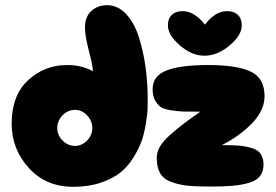

<svg xmlns="http://www.w3.org/2000/svg" viewBox="-20 -721 1066 741"><path d="M263 0Q157 0 91 -73Q25 -146 25 -243Q25 -353 88.5 -411.5Q152 -470 239 -470Q295 -470 339 -446Q337 -471 322.5 -527Q308 -583 308 -615Q308 -657 333 -679Q358 -701 393 -701Q435 -701 467 -666.5Q499 -632 516.5 -576Q534 -520 542 -460Q550 -400 550 -338Q550 -316 549.5 -299Q549 -282 543 -244.5Q537 -207 527 -178Q517 -149 495.5 -114Q474 -79 445 -55.5Q416 -32 369 -16Q322 0 263 0ZM221.5 -178.5Q242 -158 269 -158Q296 -158 316 -178.5Q336 -199 336 -227Q336 -255 316 -276Q296 -297 269 -297Q242 -297 221.5 -276Q201 -255 201 -227Q201 -199 221.5 -178.5ZM791 -1Q844 -1 878 -4Q912 -7 941 -15.5Q970 -24 983.5 -41.5Q997 -59 997 -86Q997 -111 986 -127Q975 -143 950.5 -150Q926 -157 901.5 -159Q877 -161 836 -161Q904 -195 952.5 -245Q1001 -295 1001 -350Q1001 -419 948 -444.5Q895 -470 783 -470Q676 -470 622.5 -449Q569 -428 569 -377Q569 -351 578 -334.5Q587 -318 599 -309Q611 -300 639.5 -295.5Q668 -291 688.5 -290.5Q709 -290 753 -290Q709 -259 686 -241.5Q663 -224 635.5 -199.5Q608 -175 596.5 -154Q585 -133 585 -111Q585 -75 598 -52.5Q611 -30 640.5 -19Q670 -8 703 -4.5Q736 -1 791 -1ZM685 -678Q730 -678 771 -626Q810 -678 856 -678Q883 -678 898 -663.5Q913 -649 913 -623Q913 -585 866 -545.5Q819 -506 769 -506Q720 -506 674 -546Q628 -586 628 -623Q628 -649 643 -663.5Q658 -678 685 -678Z"/></svg>

Font: Cherry Bomb
Style: Regular
Weight: 400
Designer: satsuyako
Foundry: satsuyako
Version: Version 4.0